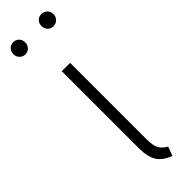

<svg xmlns="http://www.w3.org/2000/svg" viewBox="-259 -730 735 735"><g transform="rotate(-45 108.0 -362.5)"><path d="M128 -108Q128 -75 137 -58Q146 -41 167 -30L153 7Q115 -7 99 -32.5Q83 -58 83 -105V-522H128ZM62 -699Q62 -685 53 -675.5Q44 -666 30 -666Q16 -666 7 -675.5Q-2 -685 -2 -699Q-2 -713 7 -722.5Q16 -732 30 -732Q44 -732 53 -722.5Q62 -713 62 -699ZM215 -699Q215 -685 205.5 -675.5Q196 -666 182 -666Q168 -666 159 -675.5Q150 -685 150 -699Q150 -713 159 -722.5Q168 -732 182 -732Q196 -732 205.5 -722.5Q215 -713 215 -699Z"/></g></svg>

Font: Fira Sans Extra Condensed ExtraLight
Style: Regular
Weight: 275
Width: 1
Designer: Carrois Corporate & Edenspiekermann AG
Foundry: Carrois Corporate GbR & Edenspiekermann AG
Version: Version 4.203